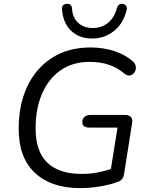

<svg xmlns="http://www.w3.org/2000/svg" viewBox="-20 -958 766 987"><path d="M391 9Q244 9 160 -69Q76 -147 76 -296Q76 -420 120.5 -514Q165 -608 248 -661Q331 -714 446 -714Q510 -714 566 -696Q622 -678 660 -645Q676 -632 678 -616Q680 -600 672 -587Q664 -574 650 -570.5Q636 -567 619 -580Q583 -611 538.5 -625.5Q494 -640 441 -640Q354 -640 292 -597Q230 -554 196.5 -477Q163 -400 163 -298Q163 -179 223.5 -121.5Q284 -64 400 -64Q443 -64 479.5 -71Q516 -78 550 -89L584 -302H441Q403 -302 403 -330Q403 -348 414.5 -357.5Q426 -367 444 -367H624Q643 -367 653 -356Q663 -345 659 -325L618 -64Q613 -33 588 -24Q549 -9 496 0Q443 9 391 9ZM454 -760Q387 -760 345.5 -800Q304 -840 299 -908Q296 -935 321 -938Q348 -941 350 -915Q353 -867 382 -840.5Q411 -814 457 -814Q502 -814 535 -840.5Q568 -867 581 -916Q588 -941 611 -938Q623 -936 629 -927Q635 -918 630 -903Q613 -836 565 -798Q517 -760 454 -760Z"/></svg>

Font: Nunito
Style: Italic
Weight: 400
Italic angle: -9°
Designer: Vernon Adams
Foundry: Vernon Adams
Version: Version 3.601; ttfautohint (v1.8.2.53-6de2)